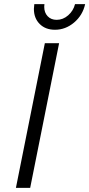

<svg xmlns="http://www.w3.org/2000/svg" viewBox="-20 -909 432 929"><path d="M266 -700 126 0H57L197 -700ZM194 -876Q194 -848 210.5 -830.5Q227 -813 254 -813Q285 -813 310 -835Q335 -857 343 -889H392Q380 -835 338.5 -800Q297 -765 246 -765Q200 -765 172 -793Q144 -821 144 -866Q144 -873 146 -889H195Q194 -885 194 -876Z"/></svg>

Font: Gontserrat Light
Style: Italic
Weight: 300
Italic angle: -11.3°
Designer: Julieta Ulanovsky
Foundry: Julieta Ulanovsky
Version: Version 6.001